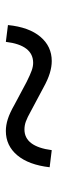

<svg xmlns="http://www.w3.org/2000/svg" viewBox="204 -698 193 640"><g transform="rotate(-90 300.0 -377.5)"><path d="M120 -301 63 -308Q71 -378 103 -416Q135 -454 184 -454Q203 -454 223.5 -447.5Q244 -441 272 -425L347 -385Q371 -373 385 -368Q399 -363 411 -363Q470 -363 481 -454L537 -447Q530 -377 498 -339Q466 -301 417 -301Q398 -301 376.5 -307.5Q355 -314 328 -329L253 -369Q228 -383 215 -387.5Q202 -392 189 -392Q132 -392 120 -301Z"/></g></svg>

Font: Red Hat Mono
Style: Regular
Weight: 400
Designer: Pentagram, MCKL
Foundry: Pentagram, MCKL
Version: Version 1.023